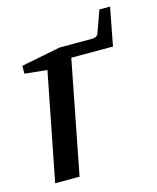

<svg xmlns="http://www.w3.org/2000/svg" viewBox="-93 -646 583 712"><g transform="rotate(-15 198.5 -290.0)"><path d="M369.1 -434.1H209L124.5 0H30.8L111.8 -413.1L25.9 -421.9V-452.1L176.8 -481.9H305.2Q309.6 -481.9 316.7 -485.4Q323.7 -488.8 325.2 -494.1L356 -580.1H397Z"/></g></svg>

Font: Charis SIL
Style: Italic
Weight: 400
Italic angle: -11°
Foundry: SIL International
Version: Version 4.112